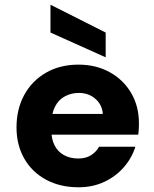

<svg xmlns="http://www.w3.org/2000/svg" viewBox="-20 -782 652 814"><path d="M313 12Q235 12 175.5 -20Q116 -52 83 -109.5Q50 -167 50 -242Q50 -319 82.5 -379Q115 -439 174.5 -473.5Q234 -508 313 -508Q387 -508 445 -476Q503 -444 536 -388Q569 -332 569 -259Q569 -249 568.5 -236.5Q568 -224 566 -211H156V-299H416Q413 -338 384.5 -363Q356 -388 314 -388Q282 -388 255 -373.5Q228 -359 213 -329.5Q198 -300 198 -255V-226Q198 -192 211.5 -165.5Q225 -139 251 -124.5Q277 -110 312 -110Q344 -110 366 -124Q388 -138 400 -160H554Q539 -112 505 -73Q471 -34 422 -11Q373 12 313 12ZM428 -539 194 -644V-762L428 -644Z"/></svg>

Font: DM Sans 24pt Black
Style: Regular
Weight: 900
Designer: Colophon Foundry, Jonny Pinhorn
Foundry: Colophon Foundry
Version: Version 4.004;gftools[0.9.30]